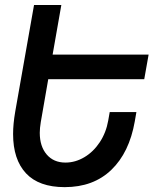

<svg xmlns="http://www.w3.org/2000/svg" viewBox="-20 -745 640 770"><path d="M226 -725 191 -526H576L558.5 -427.5H173.5L143.5 -255Q139.5 -231 139.5 -212.5Q139.5 -158 167.2 -125.5Q195 -93 242.5 -93Q282 -93 318.2 -114.5Q354.5 -136 380 -174.5Q405.5 -213 414 -261.5L420 -295.5H527L520.5 -258Q498.5 -133 426.5 -63.8Q354.5 5.5 239.5 5.5Q136 5.5 84.2 -50Q32.5 -105.5 32.5 -207.5Q32.5 -247.5 41 -297L116.5 -725Z"/></svg>

Font: JuliaMono MediumItalic
Style: Regular
Weight: 500
Italic angle: -9°
Monospace: yes
Designer: cormullion
Foundry: corm
Version: Version 0.049; ttfautohint (v1.8.4)